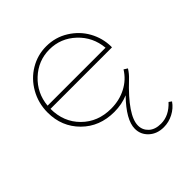

<svg xmlns="http://www.w3.org/2000/svg" viewBox="-199 -614 1003 1003"><g transform="rotate(-45 302.0 -113.0)"><path d="M311 14.6Q202.6 14.6 132.3 -55.4Q62 -125.5 62 -229.5Q62 -298.8 94.7 -356.7Q127.4 -414.6 182.4 -447.3Q237.3 -480 301.3 -480Q369.1 -480 424.6 -445.3Q480 -410.6 510 -356.2Q540 -301.8 541 -240.2Q541 -236.3 540.5 -232.9H86.4Q86.4 -135.7 149.9 -72.5Q213.4 -9.3 311 -9.3Q372.6 -9.3 422.6 -35.4Q472.7 -61.5 502 -108.9L522 -96.2Q506.8 -71.8 485.8 -52.2Q347.7 77.6 347.7 151.9Q347.7 185.1 372.1 207.8Q396.5 230.5 440.4 230.5Q499.5 230.5 547.9 177.7L563 188.5Q542 218.8 508.3 236.3Q474.6 253.9 437.5 253.9Q388.2 253.9 356.2 224.6Q324.2 195.3 324.2 152.3Q324.2 86.9 414.1 -5.4Q366.7 14.6 311 14.6ZM87.4 -255.4H515.6Q507.8 -341.3 446.3 -398.9Q384.8 -456.5 301.8 -456.5Q218.8 -456.5 157 -398.7Q95.2 -340.8 87.4 -255.4Z"/></g></svg>

Font: Spartan MB Thin
Style: Regular
Weight: 100
Designer: Matt Bailey, Mirko Velimirovic
Foundry: Matt Bailey
Version: Version 1.005